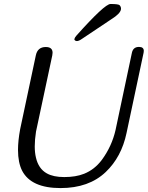

<svg xmlns="http://www.w3.org/2000/svg" viewBox="-20 -936 741 963"><path d="M677.2 -700.7Q701.2 -700.7 701.2 -680.7Q701.2 -676.8 700.2 -671.4L614.7 -269Q589.4 -148.4 510.3 -73.2Q425.8 7.3 283.7 7.3Q136.7 7.3 91.3 -79.1Q70.3 -120.1 70.3 -184.1Q70.3 -230 81.1 -288.1L159.7 -658.2Q168.5 -700.2 209.5 -700.2Q243.7 -700.2 243.7 -671.4Q243.7 -665.5 242.2 -658.2L160.6 -275.9Q154.3 -235.4 154.3 -202.1Q154.3 -170.4 160.2 -146Q172.9 -89.8 214.8 -66.4Q247.6 -47.9 302.2 -47.9Q360.4 -47.9 401.9 -64.5Q454.1 -85.4 490.2 -133.3Q541 -202.1 559.6 -284.2L641.6 -671.4Q647.9 -700.7 677.2 -700.7ZM362.8 -756.8Q504.9 -916 534.2 -916Q574.2 -916 580.1 -909.7Q586.9 -901.9 586.9 -893.1Q586.9 -890.6 586.4 -887.7Q582 -866.7 539.6 -840.3Q394.5 -743.2 390.6 -740.7Q375.5 -730 365.2 -730Q358.4 -730 354 -735.4Q353 -736.8 353 -738.8Q353 -739.7 353.5 -741.2Q354.5 -747.1 362.8 -756.8Z"/></svg>

Font: inglobal
Style: Italic
Weight: 400
Italic angle: -12°
Designer: Andrey Kochetov, Denis Davydov, Evgeny Yurtaev
Foundry: inglobal
Version: Version 1.00 September 25, 2014, initial release